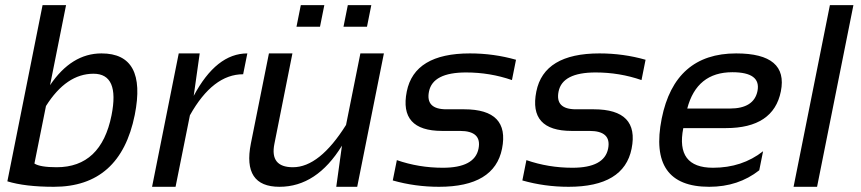

<svg xmlns="http://www.w3.org/2000/svg" viewBox="-20 -718 3308 738"><path d="M112.3 -89.4Q134.3 -75.2 197.8 -75.2Q368.7 -75.2 408.7 -274.9Q440.4 -434.6 339.4 -434.6Q234.9 -434.6 156.7 -310.5ZM143.6 -698.2H233.9L172.4 -390.6Q254.9 -512.7 370.1 -512.7Q544.9 -512.7 498 -276.4Q442.4 0 187 0Q76.7 0 8.3 -21Z M564.5 0 667 -512.7H747.6L724.6 -349.6Q811.5 -512.7 930.7 -512.7L914.6 -432.6Q798.3 -432.6 710 -274.9L654.8 0Z M1455.6 -512.7 1353 0H1272.5L1294.4 -158.2Q1197.3 0 1054.2 0Q911.1 0 944.3 -166.5L1013.7 -512.7H1104L1034.7 -165Q1016.6 -75.2 1106 -75.2Q1208 -75.2 1310.1 -237.8L1365.2 -512.7ZM1407.2 -698.2 1390.6 -615.2H1300.3L1316.9 -698.2ZM1226.6 -698.2 1210 -615.2H1119.6L1136.2 -698.2Z M1489.7 -24.4 1505.4 -102.5Q1589.8 -73.2 1682.1 -73.2Q1804.7 -73.2 1819.3 -146.5Q1833 -214.8 1747.6 -214.8H1679.2Q1513.2 -214.8 1543.5 -366.2Q1572.8 -512.7 1786.1 -512.7Q1877.9 -512.7 1963.4 -488.3L1947.8 -410.2Q1863.3 -439.5 1771.5 -439.5Q1643.6 -439.5 1628.9 -366.2Q1615.2 -297.9 1695.8 -297.9H1764.2Q1939.9 -297.9 1909.7 -146.5Q1880.4 0 1667.5 0Q1575.2 0 1489.7 -24.4Z M1987.8 -24.4 2003.4 -102.5Q2087.9 -73.2 2180.2 -73.2Q2302.7 -73.2 2317.4 -146.5Q2331.1 -214.8 2245.6 -214.8H2177.2Q2011.2 -214.8 2041.5 -366.2Q2070.8 -512.7 2284.2 -512.7Q2376 -512.7 2461.4 -488.3L2445.8 -410.2Q2361.3 -439.5 2269.5 -439.5Q2141.6 -439.5 2127 -366.2Q2113.3 -297.9 2193.8 -297.9H2262.2Q2438 -297.9 2407.7 -146.5Q2378.4 0 2165.5 0Q2073.2 0 1987.8 -24.4Z M2981.4 -366.7Q2953.1 -225.6 2770 -225.6H2606.4Q2576.2 -73.2 2720.7 -73.2Q2832.5 -73.2 2913.1 -136.7L2898.4 -63.5Q2817.9 0 2706.1 0Q2471.2 0 2523.4 -262.2Q2573.7 -512.7 2809.6 -512.7Q3010.7 -512.7 2981.4 -366.7ZM2621.6 -300.8H2785.2Q2877.9 -300.8 2891.6 -368.2Q2905.8 -440.4 2794.9 -440.4Q2658.2 -440.4 2621.6 -300.8Z M3260.3 -698.2 3120.6 0H3030.3L3169.9 -698.2Z"/></svg>

Font: Sansation
Style: Italic
Weight: 400
Designer: Bernd Montag
Version: Version 1.301